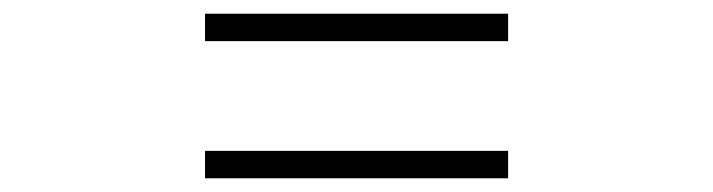

<svg xmlns="http://www.w3.org/2000/svg" viewBox="-20 -520 1040 280"><path d="M721 -460H279V-500H721ZM721 -260H279V-300H721Z"/></svg>

Font: Noto Serif JP ExtraLight
Style: Bold
Weight: 700
Version: Version 2.003-H1;hotconv 1.1.1;makeotfexe 2.6.0